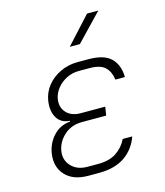

<svg xmlns="http://www.w3.org/2000/svg" viewBox="-117 -874 834 972"><g transform="rotate(-15 300.0 -387.5)"><path d="M281 10H225Q146 10 105.5 -34Q65 -78 75 -146Q83 -199 118.5 -237Q154 -275 206 -279L207 -283Q160 -286 139.5 -321.5Q119 -357 127 -410Q134 -453 161 -486.5Q188 -520 230 -540Q272 -560 321 -560H377Q460 -560 496 -524Q532 -488 533 -425H483Q478 -466 453.5 -490.5Q429 -515 370 -515H314Q281 -515 251 -500Q221 -485 201 -460Q181 -435 176 -406Q169 -363 195 -334.5Q221 -306 270 -306H398L391 -261H263Q209 -261 171 -227.5Q133 -194 125 -146Q118 -100 148.5 -67.5Q179 -35 233 -35H289Q348 -35 385 -60Q422 -85 441 -125H491Q469 -62 416.5 -26Q364 10 281 10ZM303 -645 431 -785H490L356 -645Z"/></g></svg>

Font: NKDuy Mono Thin
Style: Italic
Weight: 100
Italic angle: -9°
Monospace: yes
Designer: NKDuy
Foundry: NKDuy
Version: Version 2.251; ttfautohint (v1.8.4.7-5d5b)